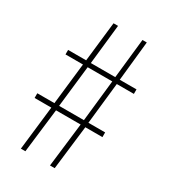

<svg xmlns="http://www.w3.org/2000/svg" viewBox="-177 -799 779 885"><g transform="rotate(30 212.0 -357.0)"><path d="M314 -479 290 -259H379V-234H288L260 0H235L263 -234H132L104 0H80L107 -234H18V-259H109L134 -479H41V-503H137L161 -714H185L162 -503H292L315 -714H338L316 -503H405V-479ZM134 -259H266L290 -479H159Z"/></g></svg>

Font: Noto Sans Thai ExtCond Thin
Style: Regular
Weight: 100
Width: 2
Designer: Monotype Design Team
Foundry: Monotype Imaging Inc.
Version: Version 2.002; ttfautohint (v1.8.4.7-5d5b)